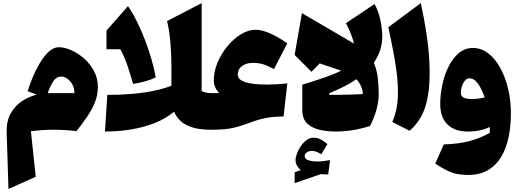

<svg xmlns="http://www.w3.org/2000/svg" viewBox="-20 -846 3374 1252"><path d="M218.8 -229 160.6 -251Q168.5 -277.8 182.4 -314.9Q196.3 -352.1 215.6 -390.9Q234.9 -429.7 258.3 -463.1Q281.7 -496.6 308.3 -517.3Q335 -538.1 363.8 -538.1Q399.9 -538.1 443.4 -519.3Q486.8 -500.5 526.9 -465.8Q566.9 -431.2 592.5 -383.5Q618.2 -335.9 618.2 -278.8Q618.2 -226.1 598.6 -178Q579.1 -129.9 547.6 -84Q516.1 -38.1 479 9.3Q406.2 0 329.1 0Q290 0 253.7 2.4Q217.3 4.9 181.6 9.3L212.9 306.6L35.2 386.2L23.4 17.6Q21.5 -55.2 49.3 -105.5Q77.1 -155.8 122.8 -186Q168.5 -216.3 218.8 -229ZM291 -238.8H465.3Q465.3 -271 451.9 -295.2Q438.5 -319.3 418.9 -333Q399.4 -346.7 379.9 -346.7Q348.6 -346.7 329.1 -318.4Q309.6 -290 291 -238.8Z M1294.9 -825.7V-252.4Q1320.8 -238.8 1357.4 -238.8H1357.9V0H1357.4Q1281.2 0 1232.4 -15.9Q1183.6 -31.7 1156 -58.6Q1128.4 -85.4 1115.2 -118.2Q1063.5 -73.7 991.7 -44.9Q919.9 -16.1 836.2 -2.2Q752.4 11.7 664.6 11.7L679.7 -227.1Q754.9 -227.1 830.3 -232.9Q905.8 -238.8 974.6 -252.2Q1043.5 -265.6 1097.7 -287.1V-410.6Q1097.7 -489.3 1091.3 -567.1Q1085 -645 1069.3 -708.5ZM814.5 -806.2Q845.7 -760.7 874 -703.4Q902.3 -646 926.3 -583.3Q950.2 -520.5 968 -458.5Q985.8 -396.5 995.6 -341.3Q961.4 -324.7 923.6 -314.7Q885.7 -304.7 847.7 -298.8Q832 -355 813 -412.6Q793.9 -470.2 765.1 -524.9H674.3V-646.5Z M1647 -651.9Q1686 -651.9 1739.5 -628.9Q1793 -606 1853 -563.5L1766.6 -395.5Q1722.2 -418.9 1693.8 -427.5Q1665.5 -436 1631.8 -436Q1585.4 -436 1557.9 -415.3Q1530.3 -394.5 1530.3 -358.9Q1530.3 -294.4 1725.1 -294.4Q1777.3 -294.4 1853.5 -302.2L1829.1 -86.4Q1787.6 -86.4 1751.2 -82.3Q1714.8 -78.1 1677 -68.1Q1639.2 -58.1 1592.3 -40Q1549.8 -24.4 1515.6 -15.6Q1481.4 -6.8 1445.1 -3.4Q1408.7 0 1357.9 0Q1345.2 0 1339.8 -9.3Q1334.5 -18.6 1334.5 -41V-197.8Q1334.5 -220.2 1339.8 -229.5Q1345.2 -238.8 1357.9 -238.8H1408.7Q1374 -277.8 1374 -321.3Q1374 -379.4 1398.4 -437.7Q1422.9 -496.1 1462.9 -544.4Q1502.9 -592.8 1551 -622.3Q1599.1 -651.9 1647 -651.9Z M1966.8 171.4Q1966.8 191.4 1991.7 199.2Q2016.6 207 2050.3 207Q2069.3 207 2091.8 204.3Q2114.3 201.7 2132.3 198.2L2120.1 292L2071.8 289.6L1901.4 348.1V277.3L1941.4 263.7Q1926.3 250 1916.7 233.9Q1907.2 217.8 1907.2 198.2Q1907.2 180.2 1916.3 155.5Q1925.3 130.9 1941.4 107.2Q1957.5 83.5 1978.8 67.6Q2000 51.8 2024.4 51.8Q2048.8 51.8 2069.1 61.8Q2089.4 71.8 2115.2 93.3L2075.2 159.7Q2040.5 137.7 2012.7 137.7Q1997.6 137.7 1982.2 146.5Q1966.8 155.3 1966.8 171.4ZM2204.6 -385.3 2064.5 -432.6 2011.2 -377.9 1901.4 -487.8 1948.7 -760.3 2288.1 -562Q2281.7 -589.4 2269 -622.8Q2256.3 -656.2 2235.8 -694.8L2422.4 -819.8Q2449.2 -770.5 2460.9 -712.4Q2472.7 -654.3 2472.7 -608.9Q2472.7 -560.1 2458.3 -517.3Q2443.8 -474.6 2417.5 -437Q2438 -389.2 2443.8 -335.2Q2449.7 -281.2 2449.7 -236.3Q2449.7 -185.5 2434.8 -130.9Q2419.9 -76.2 2392.6 -24.4Q2328.1 -4.4 2274.4 3.7Q2220.7 11.7 2167.5 11.7Q2112.8 11.7 2063.2 0.2Q2013.7 -11.2 1982.4 -41.5Q1951.2 -71.8 1951.2 -128.4V-293.5Q2042.5 -321.8 2104 -343.3Q2165.5 -364.7 2204.6 -385.3ZM2304.2 -329.6Q2266.6 -303.7 2222.2 -281.2Q2177.7 -258.8 2128.4 -238.8L2127.4 -227.1Q2164.6 -227.1 2205.6 -227.8Q2246.6 -228.5 2283.9 -229.7Q2321.3 -231 2345.7 -232.9Q2345.7 -255.4 2335.2 -281.2Q2324.7 -307.1 2304.2 -329.6Z M2724.1 -825.7Q2746.1 -723.1 2758.5 -643.1Q2771 -563 2776.4 -496.1Q2781.7 -429.2 2781.7 -365.2Q2781.7 -237.3 2752.2 -146.5Q2722.7 -55.7 2650.9 6.8L2538.1 -50.8Q2555.7 -92.8 2565.2 -136.7Q2574.7 -180.7 2574.7 -241.2Q2574.7 -278.8 2572.3 -315.9Q2569.8 -353 2563.2 -399.4Q2556.6 -445.8 2544.4 -510.7Q2532.2 -575.7 2512.2 -668.5Z M3032.2 294.9Q2995.6 294.9 2963.9 289.1Q2932.1 283.2 2897.7 267.1Q2863.3 251 2818.4 220.7L2874 95.7Q2969.2 92.8 3040 74.2Q3110.8 55.7 3173.8 20.5Q3173.8 11.2 3173.8 1.7Q3173.8 -7.8 3173.3 -18.1Q3146.5 -4.4 3110.4 3.7Q3074.2 11.7 3029.3 11.7Q2945.3 11.7 2897.9 -34.4Q2850.6 -80.6 2850.6 -169.4Q2850.6 -228 2864 -291.7Q2877.4 -355.5 2904.3 -410.2Q2931.2 -464.8 2970.9 -499Q3010.7 -533.2 3063.5 -533.2Q3118.7 -533.2 3164.3 -497.8Q3210 -462.4 3242.9 -401.9Q3275.9 -341.3 3293.7 -265.1Q3311.5 -189 3311.5 -106.9Q3311.5 -25.4 3296.6 47.4Q3281.7 120.1 3248.8 175.8Q3215.8 231.4 3162.4 263.2Q3108.9 294.9 3032.2 294.9ZM3140.6 -210.4Q3122.6 -264.2 3097.4 -299.8Q3072.3 -335.4 3041 -335.4Q3024.4 -335.4 3011.7 -320.1Q2999 -304.7 2991.9 -283.2Q2984.9 -261.7 2984.9 -243.7Q2984.9 -216.3 3005.4 -208.3Q3025.9 -200.2 3054.2 -200.2Q3076.2 -200.2 3099.1 -203.1Q3122.1 -206.1 3140.6 -210.4Z"/></svg>

Font: Pinar DS1 Black
Style: Regular
Weight: 900
Designer: Amin Abedi
Version: Version 3.000